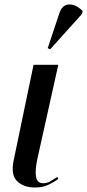

<svg xmlns="http://www.w3.org/2000/svg" viewBox="-20 -824 387 853"><path d="M136 9Q85 9 56 -19Q27 -47 41 -113L129 -536H239L146 -118Q135 -67 140 -38.5Q145 -10 172 -10Q189 -10 204.5 -19Q220 -28 235 -38L239 -29Q222 -16 196 -3.5Q170 9 136 9ZM203 -605 192 -610 244 -766Q253 -793 270.5 -800.5Q288 -808 308.5 -801Q329 -794 347 -775L345 -763Z"/></svg>

Font: Noto Serif Display SemiCondensed Medium
Style: Italic
Weight: 500
Width: 4
Italic angle: -12°
Designer: Monotype Design Team
Foundry: Monotype Imaging Inc.
Version: Version 2.009